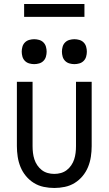

<svg xmlns="http://www.w3.org/2000/svg" viewBox="-20 -927 540 955"><path d="M250 8Q224 8 197.5 2.5Q171 -3 148.5 -17Q126 -31 109 -51.5Q92 -72 82 -96.5Q72 -121 68 -147.5Q64 -174 64 -200V-520H142V-200Q142 -183 144 -166.5Q146 -150 151 -134.5Q156 -119 165.5 -105Q175 -91 188 -81Q201 -71 217 -66.5Q233 -62 250 -62Q267 -62 283 -66.5Q299 -71 312 -81Q325 -91 334.5 -105Q344 -119 349 -134.5Q354 -150 356 -166.5Q358 -183 358 -200V-520H436V-200Q436 -174 432 -147.5Q428 -121 418 -96.5Q408 -72 391 -51.5Q374 -31 351.5 -17Q329 -3 302.5 2.5Q276 8 250 8ZM350 -608Q338 -608 325.5 -611.5Q313 -615 304 -624Q295 -633 291.5 -645.5Q288 -658 288 -670Q288 -682 291.5 -694.5Q295 -707 304 -716Q313 -725 325.5 -728.5Q338 -732 350 -732Q362 -732 374.5 -728.5Q387 -725 396 -716Q405 -707 408.5 -694.5Q412 -682 412 -670Q412 -658 408.5 -645.5Q405 -633 396 -624Q387 -615 374.5 -611.5Q362 -608 350 -608ZM150 -608Q138 -608 125.5 -611.5Q113 -615 104 -624Q95 -633 91.5 -645.5Q88 -658 88 -670Q88 -682 91.5 -694.5Q95 -707 104 -716Q113 -725 125.5 -728.5Q138 -732 150 -732Q162 -732 174.5 -728.5Q187 -725 196 -716Q205 -707 208.5 -694.5Q212 -682 212 -670Q212 -658 208.5 -645.5Q205 -633 196 -624Q187 -615 174.5 -611.5Q162 -608 150 -608ZM400 -843H100V-907H400Z"/></svg>

Font: HulyMono
Style: Regular
Weight: 400
Monospace: yes
Designer: Belleve Invis
Foundry: Belleve Invis
Version: Version 33.2.5; ttfautohint (v1.8.4)